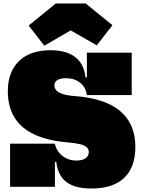

<svg xmlns="http://www.w3.org/2000/svg" viewBox="-20 -1075 815 1105"><path d="M505 10Q412 10 362.5 -27.2Q313 -64.5 304 -143H281L296 -248Q304.5 -205.5 338.8 -178.2Q373 -151 420 -151Q453 -151 472 -164Q491 -177 491 -200Q491 -216.5 479.2 -227.5Q467.5 -238.5 441.8 -245Q416 -251.5 374 -255Q256.5 -264.5 179 -300.5Q101.5 -336.5 63.2 -399Q25 -461.5 25 -551Q25 -660.5 89 -723.2Q153 -786 272 -786Q332 -786 375 -768.2Q418 -750.5 442.5 -715.8Q467 -681 472 -630H495L480 -528Q473.5 -573 441 -599Q408.5 -625 358 -625Q328 -625 310.5 -614.5Q293 -604 293 -583Q293 -568 303.8 -555.5Q314.5 -543 340 -534.2Q365.5 -525.5 410 -522Q526 -513.5 603.5 -478Q681 -442.5 720 -380.2Q759 -318 759 -229Q759 -113 694.8 -51.5Q630.5 10 505 10ZM38 0V-248H296V0ZM480 -528V-772H738V-528ZM473 -1055 627 -930 537 -814 387 -900 235 -812 145 -928 301 -1055Z"/></svg>

Font: Hepta Slab Black
Style: Regular
Weight: 900
Designer: Michael LaGattuta
Foundry: Michael LaGattuta
Version: Version 1.102